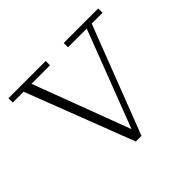

<svg xmlns="http://www.w3.org/2000/svg" viewBox="-125 -641 791 791"><g transform="rotate(-45 270.5 -245.5)"><path d="M254 3 72 -469H9V-494H226V-469H118L283 -31H272L440 -469H331V-494H532V-469H469L287 3Z"/></g></svg>

Font: Montagu Slab 144pt ExtraLight
Style: Regular
Weight: 250
Version: Version 1.000